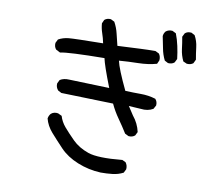

<svg xmlns="http://www.w3.org/2000/svg" viewBox="-87 -868 1175 1033"><g transform="rotate(10 500.0 -351.0)"><path d="M526 62Q460 59 399.5 34.5Q339 10 301 -30Q263 -70 234 -103Q205 -136 195 -175Q197 -190 207 -202Q223 -216 246 -212L267 -202Q276 -171 298.5 -144.5Q321 -118 355.5 -83.5Q390 -49 443.5 -30.5Q497 -12 630 -25L649 -16Q661 0 659 21L649 41Q622 55 591 58.5Q560 62 526 62ZM640 -157 620 -167Q597 -204 571.5 -240Q546 -276 528 -315L244 -323L225 -333Q211 -349 213 -370L223 -390Q244 -403 274 -401L493 -394Q448 -509 440 -548Q244 -546 199 -536L176 -548Q164 -562 166 -583L176 -603Q201 -617 232 -620Q263 -623 419 -625Q413 -654 404.5 -678.5Q396 -703 394 -730L403 -750Q417 -762 438 -760L458 -750Q474 -721 481.5 -688.5Q489 -656 497 -625Q581 -629 622 -631Q663 -633 704 -633L724 -623Q735 -608 733 -587L724 -567Q677 -554 623 -553Q569 -552 519 -548Q528 -505 581 -394Q624 -392 666 -392Q708 -392 747 -380Q760 -366 758 -345L747 -325Q718 -308 679 -313L614 -317L644 -271Q675 -233 685 -187L675 -167Q661 -155 640 -157ZM781 -581 762 -591Q747 -621 741 -654.5Q735 -688 728 -719Q729 -734 739 -746Q754 -758 775 -756L795 -746Q807 -715 814.5 -680.5Q822 -646 826 -611L816 -591Q803 -579 781 -581ZM881 -595 861 -604Q846 -635 842 -668Q838 -701 832 -734L842 -754Q855 -766 877 -764L896 -754Q912 -725 916 -691.5Q920 -658 926 -625L916 -604Q902 -593 881 -595Z"/></g></svg>

Font: Kosefont JP
Style: Regular
Weight: 400
Designer: Nozomi Seto 瀬戸のぞみ
Version: Version 3.00;June 19, 2020